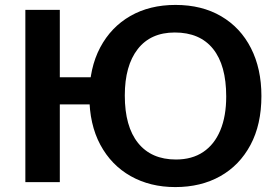

<svg xmlns="http://www.w3.org/2000/svg" viewBox="-20 -740 1130 780"><path d="M692 20Q590 20 511 -24.5Q432 -69 387.5 -152Q343 -235 343 -350Q343 -464 387 -547Q431 -630 509.5 -675Q588 -720 693 -720Q800 -720 878.5 -674Q957 -628 999.5 -544.5Q1042 -461 1042 -350Q1042 -234 997.5 -151Q953 -68 874.5 -24Q796 20 692 20ZM83 0V-700H223V0ZM210 -316V-426H385V-316ZM695 -92Q760 -92 805.5 -122.5Q851 -153 875 -210.5Q899 -268 899 -348Q899 -475 845.5 -541.5Q792 -608 690 -608Q592 -608 539.5 -540.5Q487 -473 487 -352Q487 -226 541 -159Q595 -92 695 -92Z"/></svg>

Font: Moderustic SemiBold
Style: Regular
Weight: 600
Designer: Tural Alisoy
Foundry: TAFT Foundry
Version: Version 2.120